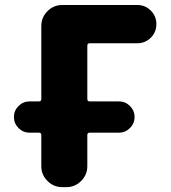

<svg xmlns="http://www.w3.org/2000/svg" viewBox="-20 -775 690 774"><path d="M99.6 -240.2Q73.2 -240.2 54.7 -258.8Q36.1 -277.3 36.1 -303.2Q36.1 -329.1 54.7 -347.7Q73.2 -366.2 99.6 -366.2H136.7Q146.5 -366.2 146.5 -376V-669.9Q146.5 -705.1 171.4 -730Q196.3 -754.9 231.4 -754.9H533.2Q565.4 -754.9 587.9 -732.4Q610.4 -710 610.4 -677.7Q610.4 -645.5 587.9 -623Q565.4 -600.6 533.2 -600.6H341.8Q332 -600.6 332 -590.8V-376Q332 -366.2 341.8 -366.2H459Q485.4 -366.2 503.9 -347.7Q522.5 -329.1 522.5 -303.2Q522.5 -277.3 503.9 -258.8Q485.4 -240.2 459 -240.2H341.8Q332 -240.2 332 -230.5V-105.5Q332 -70.3 307.1 -45.4Q282.2 -20.5 247.1 -20.5H231.4Q196.3 -20.5 171.4 -45.4Q146.5 -70.3 146.5 -105.5V-230.5Q146.5 -240.2 136.7 -240.2Z"/></svg>

Font: Gen Jyuu GothicX Heavy
Style: Bold
Weight: 900
Designer: [Source Han Sans]
Ryoko NISHIZUKA  (kana & ideographs); Paul D. Hunt (Latin, Greek & Cyrillic); Wenlong ZHANG  (bopomofo
Version: Version 1.002.20150607